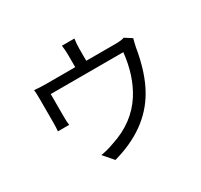

<svg xmlns="http://www.w3.org/2000/svg" viewBox="-170 -1022 1340 1280"><g transform="rotate(-30 500.0 -382.0)"><path d="M881.8 -606.9Q876 -587.9 867.2 -546.9Q836.9 -362.8 769 -246.1Q649.9 -39.1 373 37.1L308.1 -38.1Q356 -44.9 412.1 -65.9Q590.8 -123 683.1 -267.1Q759.8 -388.2 777.8 -559.1H219.2V-379.9Q219.2 -340.8 223.1 -319.8H136.2Q139.2 -347.2 139.2 -383.8V-560.1Q139.2 -615.2 136.2 -637.2Q174.8 -632.8 229 -632.8H450.2V-726.1Q450.2 -762.2 444.8 -800.8H541Q535.2 -764.2 535.2 -726.1V-632.8H758.8Q807.1 -632.8 828.1 -641.1Z"/></g></svg>

Font: Black Ops One [rus by aLiNcE]
Style: Regular
Weight: 400
Designer: James Grieshaber
Foundry: James Grieshaber
Version: Version 1.002;May 25, 2024;FontCreator 13.0.0.2680 64-bit